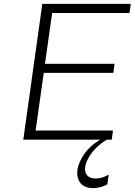

<svg xmlns="http://www.w3.org/2000/svg" viewBox="-20 -720 694 990"><path d="M556.2 0H555.2H531.2Q466.3 39.1 435.5 95.7Q408.7 145 423.8 175.8Q436.5 200.2 473.1 200.2Q483.4 200.2 493.9 198.2Q504.4 196.3 512.5 193.4Q520.5 190.4 526.9 187.3Q533.2 184.1 537.1 182.1L540.5 180.2L533.7 230L532.7 230.5Q531.7 231.4 529.5 232.7Q527.3 233.9 524.2 235.4Q521 236.8 516.8 238.5Q512.7 240.2 508.1 241.7Q503.4 243.2 497.8 244.6Q492.2 246.1 486.3 247.3Q480.5 248.5 473.9 249.3Q467.3 250 460.9 250Q402.8 250 384.8 206.5Q367.7 164.6 395 107.4Q425.3 43.9 491.2 3.9Q494.6 2 498 0H100.1L198.2 -700.2H654.3L647.9 -652.8H249L211.9 -391.1H570.8L564.5 -344.2H205.6L163.6 -46.9H562.5Z"/></svg>

Font: Fivo Sans Light
Style: Regular
Weight: 300
Designer: Alexander Slobzheninov
Foundry: Alexander Slobzheninov
Version: 1.0